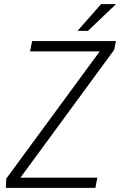

<svg xmlns="http://www.w3.org/2000/svg" viewBox="-20 -910 600 930"><path d="M442 0H8L10.5 -45L463 -661H125.5L135.5 -711H541.5L533 -668.5L79 -49.5H451.5ZM406 -760.5H355.5L469.5 -890H542Z"/></svg>

Font: Roberto Sans Light
Style: Italic
Weight: 300
Italic angle: -11°
Designer: Google
Version: Version 1.00;June 11, 2020;FontCreator 12.0.0.2522 64-bit; t